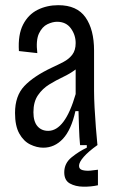

<svg xmlns="http://www.w3.org/2000/svg" viewBox="-20 -560 447 741"><path d="M147 10Q122 10 96.5 -2.5Q71 -15 54.5 -44.5Q38 -74 38 -124Q38 -190 74 -228Q110 -266 180 -299Q204 -310 225 -321Q246 -332 259 -349Q272 -366 272 -394Q272 -425 253.5 -450.5Q235 -476 200 -476Q183 -476 163 -466.5Q143 -457 130.5 -431Q118 -405 124 -355L53 -363Q49 -426 69 -465Q89 -504 125 -522Q161 -540 205 -540Q277 -540 310 -493Q343 -446 343 -365V-209Q343 -182 345 -144.5Q347 -107 350 -68.5Q353 -30 356 0H289Q286 -31 285 -65.5Q284 -100 283 -131H271Q255 -59 223 -24.5Q191 10 147 10ZM166 -55Q231 -55 272 -197V-292Q251 -276 223.5 -263Q196 -250 170 -234Q144 -218 126.5 -192.5Q109 -167 109 -127Q109 -91 124.5 -73Q140 -55 166 -55ZM358 155Q331 161 301 160.5Q271 160 249.5 148Q228 136 228 105Q228 70 256.5 47Q285 24 315 10V-4H356V0Q322 24 303.5 45Q285 66 285 80Q285 93 298.5 96.5Q312 100 329 98.5Q346 97 358 95Z"/></svg>

Font: Bricolage Grotesque 10pt Condensed Light
Style: Regular
Weight: 300
Width: 3
Designer: Mathieu Triay
Foundry: Atelier Triay
Version: Version 1.000; ttfautohint (v1.8.4.7-5d5b);gftools[0.9.32]